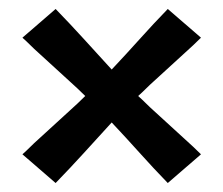

<svg xmlns="http://www.w3.org/2000/svg" viewBox="-20 -473 498 428"><path d="M104 -65 30 -129Q39 -137 47.5 -145.5Q56 -154 65 -162L135 -226Q144 -234 153 -242.5Q162 -251 170 -259Q162 -267 153 -275.5Q144 -284 135 -292L65 -356Q56 -364 47.5 -372.5Q39 -381 30 -389L104 -453Q136 -420 167 -386Q198 -352 229 -318Q261 -352 291.5 -386Q322 -420 354 -453L428 -389Q420 -381 411 -372.5Q402 -364 393 -356L323 -292Q314 -284 305.5 -275.5Q297 -267 288 -259Q297 -251 305.5 -242.5Q314 -234 323 -226L393 -162Q402 -154 411 -145.5Q420 -137 428 -129L354 -65Q322 -98 291.5 -132Q261 -166 229 -200Q198 -166 167 -132Q136 -98 104 -65Z"/></svg>

Font: Gajraj One
Style: Regular
Weight: 400
Designer: Saurabh Sharma
Foundry: Saurabh Sharma
Version: Version 1.000